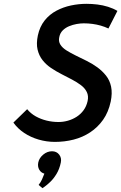

<svg xmlns="http://www.w3.org/2000/svg" viewBox="-20 -730 634 1004"><path d="M182 237 202 254Q202 254 213.5 246Q225 238 242.5 221.5Q260 205 275.5 179.5Q291 154 298 120Q303 96 289.5 78.5Q276 61 252 61Q227 61 206 78.5Q185 96 180 120Q176 141 185 157Q194 173 212 178Q206 194 199.5 208.5Q193 223 182 237ZM547 -581 594 -673Q572 -686 545 -694.5Q518 -703 489 -706.5Q460 -710 432 -710Q392 -710 351.5 -701.5Q311 -693 275 -674Q239 -655 213.5 -623Q188 -591 178 -545Q169 -502 176.5 -470.5Q184 -439 202.5 -415.5Q221 -392 247 -374.5Q273 -357 301.5 -342.5Q330 -328 356.5 -314Q383 -300 403.5 -284.5Q424 -269 434 -248.5Q444 -228 438 -201Q432 -174 417 -153.5Q402 -133 381 -119.5Q360 -106 335.5 -99Q311 -92 286 -92Q254 -92 223.5 -99.5Q193 -107 167 -121.5Q141 -136 122 -159L50 -89Q73 -57 107 -34.5Q141 -12 182.5 0Q224 12 267 12Q318 12 365 0Q412 -12 451.5 -38Q491 -64 519 -103.5Q547 -143 559 -199Q568 -243 561 -276.5Q554 -310 534.5 -334.5Q515 -359 489 -378Q463 -397 433.5 -411.5Q404 -426 376.5 -439.5Q349 -453 327.5 -466.5Q306 -480 295.5 -497Q285 -514 290 -536Q294 -557 308 -571Q322 -585 341.5 -593Q361 -601 381 -604.5Q401 -608 418 -608Q441 -608 463.5 -605Q486 -602 507 -596Q528 -590 547 -581Z"/></svg>

Font: Advent Pro
Style: Bold Italic
Weight: 700
Italic angle: -12°
Designer: VivaRado, Andreas Kalpakidis
Foundry: VivaRado, Andreas Kalpakidis
Version: Version 3.000